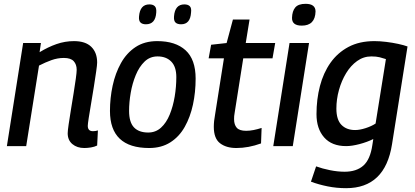

<svg xmlns="http://www.w3.org/2000/svg" viewBox="-20 -764 2171 1004"><path d="M101 -539H194L187 -491Q231 -518 275.5 -533.5Q320 -549 367 -549Q427 -549 457.5 -519Q488 -489 488 -437Q488 -425 483 -390.5Q478 -356 471 -311.5Q464 -267 456.5 -223.5Q449 -180 444 -147.5Q439 -115 439 -106Q439 -78 466 -78Q480 -78 492 -82L488 -3Q474 4 455.5 7Q437 10 421 10Q383 10 358.5 -10.5Q334 -31 334 -67Q334 -80 339 -114Q344 -148 351 -191Q358 -234 365 -277Q372 -320 376.5 -353Q381 -386 381 -399Q381 -427 365.5 -444Q350 -461 314 -461Q281 -461 249 -449.5Q217 -438 184 -421L117 0H16Z M760 10Q555 10 555 -184Q555 -251 569 -316Q583 -381 612.5 -434Q642 -487 689 -518Q736 -549 802 -549Q898 -549 950.5 -501Q1003 -453 1003 -353Q1003 -282 989 -217Q975 -152 946 -100.5Q917 -49 870.5 -19.5Q824 10 760 10ZM755 -71Q794 -71 822 -96.5Q850 -122 867.5 -165Q885 -208 893.5 -259Q902 -310 902 -361Q902 -415 875.5 -442Q849 -469 804 -469Q764 -469 736 -442Q708 -415 690 -371.5Q672 -328 663.5 -278.5Q655 -229 655 -184Q655 -125 680.5 -98Q706 -71 755 -71ZM927 -637Q907 -637 897.5 -646.5Q888 -656 890 -679Q895 -741 944 -741Q963 -741 972.5 -731.5Q982 -722 979 -698Q975 -637 927 -637ZM743 -637Q724 -637 714.5 -646.5Q705 -656 707 -678Q712 -741 761 -741Q780 -741 789.5 -731.5Q799 -722 797 -698Q793 -637 743 -637Z M1348 -95 1345 -14Q1279 10 1216 10Q1163 10 1130.5 -15Q1098 -40 1098 -101Q1098 -130 1105 -167L1151 -459H1071L1084 -530L1165 -539L1198 -662H1285L1265 -539H1419L1405 -459H1252L1207 -174Q1205 -165 1204.5 -156.5Q1204 -148 1204 -141Q1204 -112 1218 -96Q1232 -80 1267 -80Q1286 -80 1306 -84Q1326 -88 1348 -95Z M1578 -744Q1630 -744 1630 -704Q1628 -630 1558 -630Q1506 -630 1507 -671Q1508 -706 1524 -725Q1540 -744 1578 -744ZM1409 0 1494 -539H1596L1511 0Z M1606 186 1633 106Q1666 118 1706 126Q1746 134 1782 134Q1844 134 1880 102Q1916 70 1927 -5L1932 -37Q1900 -21 1860 -10.5Q1820 0 1790 0Q1715 0 1675 -45.5Q1635 -91 1635 -167Q1635 -245 1653 -314Q1671 -383 1708 -435.5Q1745 -488 1802 -518.5Q1859 -549 1938 -549Q1966 -549 1999 -545Q2032 -541 2062 -534.5Q2092 -528 2111 -521L2030 -10Q1994 220 1790 220Q1740 220 1693 210.5Q1646 201 1606 186ZM1998 -455Q1983 -460 1965.5 -464.5Q1948 -469 1922 -469Q1881 -469 1847.5 -445Q1814 -421 1790 -381.5Q1766 -342 1752.5 -293.5Q1739 -245 1739 -196Q1739 -138 1765.5 -111Q1792 -84 1837 -84Q1861 -84 1892 -94Q1923 -104 1944 -118Z"/></svg>

Font: Georama Medium
Style: Italic
Weight: 500
Italic angle: -9°
Designer: Jean-Baptiste Levee
Foundry: Production Type
Version: Version 1.000